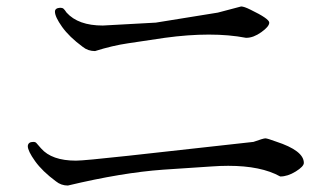

<svg xmlns="http://www.w3.org/2000/svg" viewBox="-20 -639 1040 594"><path d="M376 -505Q328 -498 274 -481Q252 -481 236 -494Q194 -525 172 -556Q150 -587 150 -603Q150 -614 166 -615Q173 -615 176.5 -612Q180 -609 186 -600Q222 -560 298 -560L462 -569L654 -600L726 -619Q735 -619 755 -609Q813 -581 813 -569Q813 -557 788.5 -539.5Q764 -522 742 -522H741Q689 -532 626 -532Q563 -532 490 -522ZM83 -200Q90 -200 93 -196Q96 -192 107 -180Q140 -142 215 -142Q239 -142 376 -157L764 -200Q795 -211 801 -211Q807 -211 834 -201Q920 -173 920 -135Q920 -124 895 -108.5Q870 -93 847 -93Q788 -126 686 -126Q661 -126 634 -124L484 -114Q358 -105 190 -65Q169 -65 153 -78Q111 -109 88.5 -140.5Q66 -172 66 -187Q67 -200 83 -200Z"/></svg>

Font: Sawarabi Mincho
Style: Regular
Weight: 400
Version: Version 1.00